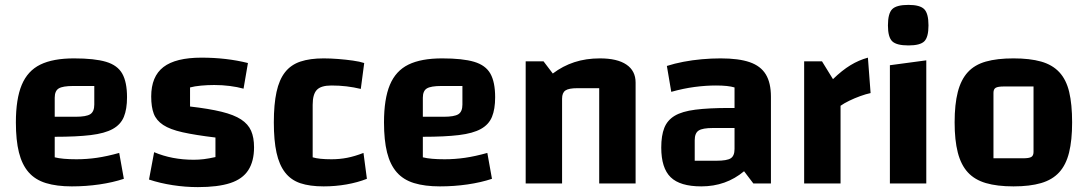

<svg xmlns="http://www.w3.org/2000/svg" viewBox="-20 -751 4454 786"><path d="M274 12Q212 12 168 -1.5Q124 -15 97 -46Q70 -77 57.5 -127Q45 -177 45 -250Q45 -346 69 -403.5Q93 -461 145 -486.5Q197 -512 283 -512Q367 -512 414 -498Q461 -484 480.5 -449.5Q500 -415 500 -353Q500 -304 487 -272.5Q474 -241 441.5 -223Q409 -205 351.5 -198Q294 -191 204 -191H174V-273H289Q333 -273 349.5 -283.5Q366 -294 366 -323V-399H280Q237 -399 220.5 -389Q204 -379 204 -351V-107Q235 -99 293 -99Q335 -99 376.5 -105Q418 -111 468 -125L487 -19Q442 -4 387 4Q332 12 274 12Z M599 -356Q599 -438 649 -476.5Q699 -515 805 -515Q856 -515 903.5 -509.5Q951 -504 995 -493L977 -388Q952 -395 921 -399Q890 -403 857 -403Q830 -403 803 -400.5Q776 -398 758 -393V-315Q836 -306 887 -293.5Q938 -281 967 -262Q996 -243 1008 -215.5Q1020 -188 1020 -148Q1020 -91 996.5 -54.5Q973 -18 922.5 -1.5Q872 15 790 15Q739 15 687 7Q635 -1 590 -16L611 -128Q684 -97 773 -97Q794 -97 814.5 -99.5Q835 -102 862 -108V-188Q779 -198 727.5 -209.5Q676 -221 648 -239.5Q620 -258 609.5 -285.5Q599 -313 599 -356Z M1305 12Q1248 12 1209.5 -1Q1171 -14 1147 -45Q1123 -76 1112 -126Q1101 -176 1101 -250Q1101 -324 1112 -374.5Q1123 -425 1147 -455.5Q1171 -486 1210 -499Q1249 -512 1305 -512Q1333 -512 1364.5 -509.5Q1396 -507 1424.5 -503Q1453 -499 1471 -493L1457 -387Q1428 -394 1398.5 -397.5Q1369 -401 1337 -401Q1294 -401 1277 -383Q1260 -365 1260 -322V-107Q1286 -99 1337 -99Q1370 -99 1401 -105Q1432 -111 1468 -125L1482 -19Q1444 -4 1398.5 4Q1353 12 1305 12Z M1781 12Q1719 12 1675 -1.5Q1631 -15 1604 -46Q1577 -77 1564.5 -127Q1552 -177 1552 -250Q1552 -346 1576 -403.5Q1600 -461 1652 -486.5Q1704 -512 1790 -512Q1874 -512 1921 -498Q1968 -484 1987.5 -449.5Q2007 -415 2007 -353Q2007 -304 1994 -272.5Q1981 -241 1948.5 -223Q1916 -205 1858.5 -198Q1801 -191 1711 -191H1681V-273H1796Q1840 -273 1856.5 -283.5Q1873 -294 1873 -323V-399H1787Q1744 -399 1727.5 -389Q1711 -379 1711 -351V-107Q1742 -99 1800 -99Q1842 -99 1883.5 -105Q1925 -111 1975 -125L1994 -19Q1949 -4 1894 4Q1839 12 1781 12Z M2132 0V-500H2205L2243 -450Q2284 -481 2331.5 -496.5Q2379 -512 2436 -512Q2507 -512 2544.5 -486.5Q2582 -461 2582 -413V0H2433V-390H2344Q2308 -390 2294.5 -380.5Q2281 -371 2281 -347V0Z M2851 12Q2764 12 2725.5 -25.5Q2687 -63 2687 -147Q2687 -196 2699.5 -227.5Q2712 -259 2742 -277Q2772 -295 2826.5 -302Q2881 -309 2965 -309H3017V-227H2899Q2856 -227 2840 -216.5Q2824 -206 2824 -177V-93H2913Q2956 -93 2971.5 -103Q2987 -113 2987 -141V-393Q2961 -401 2911 -401Q2869 -401 2823.5 -395Q2778 -389 2728 -375L2710 -481Q2741 -491 2777.5 -498Q2814 -505 2853 -508.5Q2892 -512 2930 -512Q3004 -512 3049 -496.5Q3094 -481 3115 -446.5Q3136 -412 3136 -355V0H3064L3026 -50Q2952 12 2851 12Z M3345 -500 3390 -427Q3427 -463 3461.5 -484Q3496 -505 3533 -515L3544 -370Q3525 -366 3501.5 -357.5Q3478 -349 3456.5 -338.5Q3435 -328 3421 -318V0H3272V-500Z M3623 -484 3772 -504V0H3623ZM3699 -565Q3650 -565 3632.5 -582Q3615 -599 3615 -647Q3615 -696 3632.5 -713.5Q3650 -731 3699 -731Q3746 -731 3763.5 -713.5Q3781 -696 3781 -647Q3781 -599 3764 -582Q3747 -565 3699 -565Z M4129 12Q4062 12 4016 -1.5Q3970 -15 3942 -45.5Q3914 -76 3901 -126.5Q3888 -177 3888 -250Q3888 -324 3901 -374.5Q3914 -425 3942 -455.5Q3970 -486 4016 -499Q4062 -512 4129 -512Q4196 -512 4242 -499Q4288 -486 4316.5 -455.5Q4345 -425 4357 -374.5Q4369 -324 4369 -250Q4369 -177 4356.5 -126.5Q4344 -76 4316 -45.5Q4288 -15 4242 -1.5Q4196 12 4129 12ZM4047 -103H4168Q4193 -103 4202 -108.5Q4211 -114 4211 -129V-397H4090Q4065 -397 4056 -391.5Q4047 -386 4047 -371Z"/></svg>

Font: Changa ExtraLight SemiBold
Style: Regular
Weight: 600
Version: Version 3.002; ttfautohint (v1.8.2)